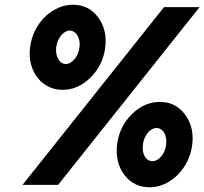

<svg xmlns="http://www.w3.org/2000/svg" viewBox="-20 -780 862 810"><path d="M244 -401Q201 -401 167 -425Q133 -449 117 -490Q101 -531 107 -580Q113 -629 139 -670.5Q165 -712 205 -736Q245 -760 288 -760Q354 -760 393.5 -707.5Q433 -655 424 -580Q415 -506 362.5 -453.5Q310 -401 244 -401ZM75 0 672 -750H822L225 0ZM258 -510Q277 -510 294.5 -530.5Q312 -551 315 -580Q318 -599 313 -615.5Q308 -632 297.5 -641.5Q287 -651 275 -651Q255 -651 238 -630.5Q221 -610 217 -580Q214 -551 226 -530.5Q238 -510 258 -510ZM611 10Q544 10 504.5 -42.5Q465 -95 474 -170Q483 -245 535.5 -297.5Q588 -350 655 -350Q721 -350 760.5 -297Q800 -244 791 -170Q785 -121 759 -79.5Q733 -38 693.5 -14Q654 10 611 10ZM681 -170Q683 -189 678.5 -205.5Q674 -222 663.5 -231Q653 -240 640.5 -240Q628 -240 615.5 -231Q603 -222 594 -205.5Q585 -189 583 -170Q579 -140 591 -120Q603 -100 623 -100Q643 -100 660 -120Q677 -140 681 -170Z"/></svg>

Font: Orkney
Style: BoldItalic
Weight: 700
Designer: Samuel Oakes and Alfredo Marco Pradil
Foundry: Alfredo Marco Pradil
Version: 1.0; ttfautohint (v1.5)